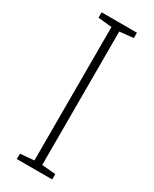

<svg xmlns="http://www.w3.org/2000/svg" viewBox="-188 -761 647 809"><g transform="rotate(30 136.0 -357.0)"><path d="M222 0H50V-26L117 -32V-681L50 -688V-714H222V-688L155 -681V-32L222 -26Z"/></g></svg>

Font: Noto Sans Arabic UI SmCn XLt
Style: Regular
Weight: 200
Width: 4
Designer: Monotype Design Team, Nadine Chahine and Nizar Qandah
Foundry: Monotype Imaging Inc.
Version: Version 2.010; ttfautohint (v1.8.4.7-5d5b)